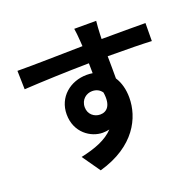

<svg xmlns="http://www.w3.org/2000/svg" viewBox="-147 -955 1193 1176"><g transform="rotate(-20 449.0 -367.0)"><path d="M42 -679 45 -558C167 -565 319 -571 469 -573L470 -508C458 -510 445 -511 432 -511C324 -511 234 -437 234 -325C234 -205 328 -144 404 -144C420 -144 435 -146 448 -149C400 -98 325 -69 231 -49L313 68C554 0 630 -162 630 -291C630 -343 618 -391 593 -429C593 -472 593 -524 592 -574C725 -574 818 -572 878 -569L879 -686C827 -687 692 -686 593 -686C593 -698 594 -709 594 -717C594 -733 598 -786 600 -802H457C460 -786 464 -748 466 -716C467 -708 467 -698 468 -685C334 -683 155 -678 42 -679ZM353 -328C353 -379 392 -406 429 -406C456 -406 478 -395 492 -374C506 -285 470 -254 428 -254C389 -254 353 -282 353 -328Z"/></g></svg>

Font: GenEiGothic-pro-Regular
Style: Bold
Weight: 700
Designer: Ryoko NISHIZUKA (kana & ideographs); Paul D. Hunt (Latin, Greek & Cyrillic); Wenlong ZHANG (bopomofo); Sandoll Communica
Foundry: Adobe Systems Incorporated; o_tamon
Version: Version 1.000.140830